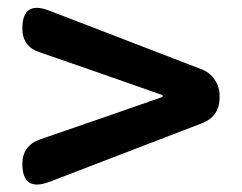

<svg xmlns="http://www.w3.org/2000/svg" viewBox="-20 -626 629 499"><path d="M504.9 -305.7Q278.3 -218.8 108.4 -153.3Q38.1 -127 38.1 -200.2Q38.1 -247.1 84 -263.7Q254.9 -322.3 402.3 -374V-378.9Q252.9 -431.6 83 -490.2Q38.1 -504.9 38.1 -551.8Q38.1 -625 107.4 -598.6L502.9 -446.3Q524.4 -438.5 537.6 -419.4Q550.8 -400.4 550.8 -377V-373Q550.8 -323.2 504.9 -305.7Z"/></svg>

Font: GenSenMaruGothic TW TTF Bold
Style: Regular
Weight: 700
Version: Version 1.301